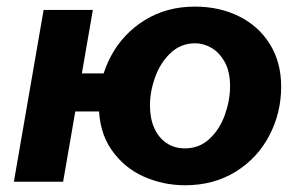

<svg xmlns="http://www.w3.org/2000/svg" viewBox="-20 -550 908 581"><path d="M279.2 -232.4Q279.2 -311.2 315.4 -379.5Q351.6 -447.8 417.8 -488.9Q484 -530 569.6 -530Q644.2 -530 703.5 -500.5Q762.8 -471 796.8 -416.3Q830.8 -361.6 830.8 -287.6Q830.8 -208.6 795.1 -140.1Q759.4 -71.6 693.3 -30.5Q627.2 10.6 539.8 10.6Q474.4 10.6 415.1 -15.6Q355.8 -41.8 317.5 -96.6Q279.2 -151.4 279.2 -232.4ZM676.2 -288.8Q676.2 -333.6 659.9 -362.6Q643.6 -391.6 619.6 -405.3Q595.6 -419 571 -419Q527 -419 496.1 -389.6Q465.2 -360.2 449.5 -316.6Q433.8 -273 433.8 -231.2Q433.8 -192 446.7 -162.8Q459.6 -133.6 483.6 -117.3Q507.6 -101 539.4 -101Q583.4 -101 614.3 -130.1Q645.2 -159.2 660.7 -203.1Q676.2 -247 676.2 -288.8ZM112 -520H261L171 0H22ZM186.8 -327.8H362.8L356.8 -212.8H180.8Z"/></svg>

Font: Fixel Italic Variable 20240409 Display Thin
Style: Italic
Weight: 100
Italic angle: -10°
Designer: AlfaBravo + MacPaw
Foundry: Kyrylo Tkachov, Marchela Mozhyna, Serhii Makarenko, Maria Weinstein, Zakhar Kryvoshyya
Version: Version 1.211;Glyphs 3.2 (3225)